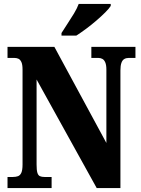

<svg xmlns="http://www.w3.org/2000/svg" viewBox="-20 -951 712 971"><path d="M18 0V-56H45Q60 -56 71 -60Q82 -64 88 -77.5Q94 -91 94 -119V-599Q94 -625 88 -637.5Q82 -650 73 -654Q64 -658 53 -658H18V-714H255L518 -228V-599Q518 -622 512.5 -635Q507 -648 498 -653Q489 -658 478 -658H442V-714H665V-658H630Q618 -658 608.5 -652.5Q599 -647 594 -633Q589 -619 589 -595V0H469L165 -549V-119Q165 -91 169 -77.5Q173 -64 182 -60Q191 -56 205 -56H241V0ZM291 -784Q304 -805 321 -830.5Q338 -856 354 -882.5Q370 -909 378 -931H540V-921Q532 -908 512.5 -888.5Q493 -869 467.5 -847Q442 -825 415 -805Q388 -785 366 -771H291Z"/></svg>

Font: Noto Serif Khmer ExtraCondensed Black
Style: Regular
Weight: 900
Width: 2
Designer: Danh Hong and the Monotype Design Team
Foundry: Monotype Imaging Inc.
Version: Version 2.004